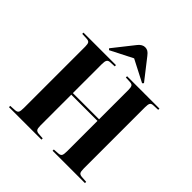

<svg xmlns="http://www.w3.org/2000/svg" viewBox="-245 -1146 1330 1330"><g transform="rotate(45 420.0 -480.5)"><path d="M258.8 -769 250 -778.8 372.1 -933.1Q395 -960.9 421.9 -960.9Q437 -960.9 449 -953.9Q460.9 -946.8 475.1 -928.2L591.8 -778.8L583 -769L421.9 -852.1ZM47.9 0V-12.2L94.2 -15.1Q112.8 -16.6 118.9 -27.3Q125 -38.1 125 -68.8V-670.9Q125 -696.3 118.2 -705.8Q111.3 -715.3 90.8 -715.8L47.9 -717.8V-730H366.2V-717.8L323.2 -715.8Q305.7 -714.8 298.8 -704.1Q292 -693.4 292 -666V-381.8H548.8V-670.9Q548.8 -694.8 542.5 -705.1Q536.1 -715.3 516.1 -715.8L475.1 -717.8V-730H792V-717.8L746.1 -715.8Q727.5 -715.3 721.2 -704.8Q714.8 -694.3 714.8 -666V-64.9Q714.8 -37.6 720.9 -27.1Q727.1 -16.6 748 -15.1L792 -12.2V0H475.1V-12.2L518.1 -15.1Q536.6 -16.6 542.7 -27.3Q548.8 -38.1 548.8 -68.8V-366.2H292V-64.9Q292 -36.6 298.8 -26.6Q305.7 -16.6 325.2 -15.1L366.2 -12.2V0Z"/></g></svg>

Font: Display Regular
Style: Bold
Weight: 700
Designer: Latin by Veronika Burian and Jose Scaglione. Greek by Irene Vlachou. Cyrillic by Vera Evstafieva.
Foundry: TypeTogether
Version: Version 3.002